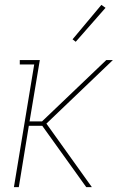

<svg xmlns="http://www.w3.org/2000/svg" viewBox="-20 -766 540 786"><path d="M37 0 120 -502H61V-520H143L101 -269H152L415 -520H442L170 -260L356 0H333L153 -251H98L57 0ZM290 -595 277 -605 395 -746 412 -734Z"/></svg>

Font: Iosevka Curly Slab Thin
Style: Italic
Weight: 100
Italic angle: -9°
Monospace: yes
Designer: Belleve Invis
Foundry: Belleve Invis
Version: Version 22.1.2; ttfautohint (v1.8.4)